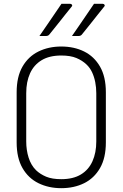

<svg xmlns="http://www.w3.org/2000/svg" viewBox="-20 -963 640 1003"><path d="M300 -720Q367 -720 419.5 -694Q472 -668 502.5 -615Q533 -562 533 -481V-219Q533 -138 502.5 -85Q472 -32 419.5 -6Q367 20 300 20Q234 20 181 -6Q128 -32 97.5 -85Q67 -138 67 -219V-481Q67 -562 97.5 -615Q128 -668 181 -694Q234 -720 300 -720ZM117 -224Q117 -179 129.5 -139.5Q142 -100 168 -74Q190 -53 221 -40Q252 -27 300 -27Q362 -27 402.5 -51.5Q443 -76 463 -120.5Q483 -165 483 -224V-476Q483 -506 477.5 -534Q472 -562 461 -585.5Q450 -609 432 -626Q410 -647 379 -660Q348 -673 300 -673Q238 -673 197.5 -648.5Q157 -624 137 -580Q117 -536 117 -476ZM301 -943Q313 -943 319.5 -943Q326 -943 331.5 -943Q337 -943 347 -943Q353 -943 356 -938Q359 -933 354 -928Q336 -906 323 -889.5Q310 -873 298.5 -858.5Q287 -844 273 -826.5Q259 -809 238 -783Q236 -780 231.5 -777.5Q227 -775 221 -775Q214 -775 208.5 -775Q203 -775 197.5 -775Q192 -775 186 -775Q207 -805 225 -831.5Q243 -858 261.5 -885Q280 -912 301 -943ZM471 -943Q483 -943 489.5 -943Q496 -943 501.5 -943Q507 -943 517 -943Q523 -943 526 -938Q529 -933 524 -928Q506 -906 493 -889.5Q480 -873 468.5 -858.5Q457 -844 443 -826.5Q429 -809 408 -783Q406 -780 401.5 -777.5Q397 -775 391 -775Q384 -775 378.5 -775Q373 -775 367.5 -775Q362 -775 356 -775Q377 -805 395 -831.5Q413 -858 431.5 -885Q450 -912 471 -943Z"/></svg>

Font: Recursive Monospace Light
Style: Regular
Weight: 300
Version: Version 1.047